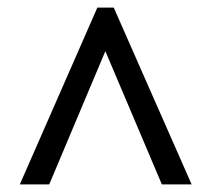

<svg xmlns="http://www.w3.org/2000/svg" viewBox="-20 -734 555 503"><path d="M32 -251H109L256 -600L404 -251H482L278 -714H235Z"/></svg>

Font: Noto Serif Georgian SemiCondensed ExtraBold
Style: Regular
Weight: 800
Width: 4
Designer: Monotype Design Team, Akaki Razmadze
Foundry: Google LLC
Version: Version 2.003